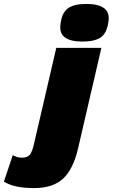

<svg xmlns="http://www.w3.org/2000/svg" viewBox="-190 -744 574 979"><path d="M229 -532Q169 -532 140 -554Q111 -576 119 -625Q126 -680 157 -702Q188 -724 251 -724Q312 -724 341 -702Q370 -680 363 -634Q355 -575 324 -553.5Q293 -532 229 -532ZM-16 215Q-119 215 -170 182L-125 47Q-102 60 -80 60Q-51 60 -38.5 45.5Q-26 31 -17 -9L97 -500H327L208 13Q183 120 131 167.5Q79 215 -16 215Z"/></svg>

Font: Elaine Sans Black
Style: Italic
Weight: 900
Italic angle: -13°
Designer: Wei Huang
Foundry: Wei Huang
Version: Version 2.001;December 24, 2019;FontCreator 12.0.0.2547 64-b